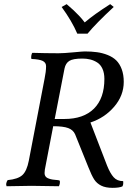

<svg xmlns="http://www.w3.org/2000/svg" viewBox="-20 -904 622 934"><path d="M293.9 -570.8 246.1 -325.2H293Q386.7 -325.2 437.3 -375.7Q487.8 -426.3 487.8 -520Q487.8 -548.8 478.5 -569.3Q469.2 -589.8 452.9 -600.1Q436.5 -610.4 418.9 -614.7Q401.4 -619.1 380.9 -619.1Q335.4 -619.1 317.4 -607.9Q299.3 -596.7 293.9 -570.8ZM238.8 -290 198.2 -79.1Q196.8 -67.4 196.8 -62Q196.8 -44.9 211.4 -37.8Q226.1 -30.8 246.3 -29.3Q266.6 -27.8 270 -25.9Q272.5 -22 271 -12Q269.5 -2 266.1 2Q174.3 0 132.8 0Q98.1 0 12.2 2Q8.8 -3.9 10.5 -12.2Q12.2 -20.5 17.1 -27.8Q67.9 -32.7 89.1 -52.5Q110.4 -72.3 120.1 -122.1L196.8 -521Q204.1 -555.7 204.1 -582Q204.1 -599.6 187.7 -607.7Q171.4 -615.7 132.8 -617.2Q130.4 -625 132.6 -635Q134.8 -645 137.2 -647Q203.6 -645 254.9 -645H267.1Q290.5 -645 336.7 -649.4Q382.8 -653.8 392.1 -653.8Q425.3 -653.8 451.9 -650.1Q478.5 -646.5 503.7 -636.5Q528.8 -626.5 545.4 -610.4Q562 -594.2 572 -567.6Q582 -541 582 -505.9Q582 -439 535.4 -384.8Q488.8 -330.6 419.9 -308.1L501 -98.1Q516.1 -60.5 533 -41.7Q549.8 -22.9 579.1 -22.9Q581.1 -5.4 575.2 2.9Q559.6 9.8 527.8 9.8Q493.7 9.8 472.2 -1Q450.7 -11.7 438.2 -31Q425.8 -50.3 410.2 -89.8L345.2 -251Q335.9 -272 311.8 -281Q287.6 -290 238.8 -290ZM405.8 -740.2H356Q329.6 -801.8 279.8 -870.1L304.2 -883.8Q326.2 -864.7 336.9 -855Q347.7 -845.2 363.5 -828.6Q379.4 -812 392.1 -794.9Q438.5 -834.5 516.1 -883.8L533.2 -870.1Q446.8 -790 405.8 -740.2Z"/></svg>

Font: Common Serif News
Style: Italic
Weight: 450
Italic angle: -12°
Designer: Philipp H. Poll, Khaled Hosny
Foundry: Stefan Peev, Context Ltd.
Version: Version 1.026